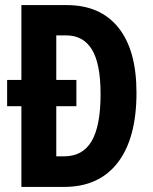

<svg xmlns="http://www.w3.org/2000/svg" viewBox="-20 -734 599 754"><path d="M242 -714Q374 -714 445 -625.5Q516 -537 516 -370Q516 -191 442.5 -95.5Q369 0 232 0H64V-317H8V-420H64V-714ZM240 -595H201V-420H280V-317H201V-120H231Q305 -120 340 -180Q375 -240 375 -364Q375 -484 341 -539.5Q307 -595 240 -595Z"/></svg>

Font: Noto Sans Thai ExtCond
Style: Bold
Weight: 700
Width: 2
Designer: Monotype Design Team
Foundry: Monotype Imaging Inc.
Version: Version 2.002; ttfautohint (v1.8.4.7-5d5b)